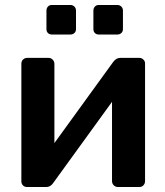

<svg xmlns="http://www.w3.org/2000/svg" viewBox="-20 -753 664 773"><path d="M541 -520Q550 -520 557 -513.5Q564 -507 564 -498V-24Q564 -14 557.5 -7Q551 0 540 0H455Q445 0 438 -7Q431 -14 431 -24V-343L194 -16Q183 0 166 0H89Q79 0 72.5 -6.5Q66 -13 66 -23V-496Q66 -507 73 -513.5Q80 -520 90 -520H175Q185 -520 192 -513Q199 -506 199 -496V-177L436 -504Q448 -520 464 -520ZM189 -614Q179 -614 173 -620Q167 -626 167 -636V-710Q167 -720 173 -726.5Q179 -733 189 -733H263Q273 -733 279.5 -726.5Q286 -720 286 -710V-636Q286 -626 279.5 -620Q273 -614 263 -614ZM378 -614Q368 -614 362 -620Q356 -626 356 -636V-710Q356 -720 362 -726.5Q368 -733 378 -733H452Q462 -733 468.5 -726.5Q475 -720 475 -710V-636Q475 -626 468.5 -620Q462 -614 452 -614Z"/></svg>

Font: Rubik AZ
Style: Regular
Weight: 500
Designer: Hubert and Fischer
Foundry: Hubert & Fischer
Version: Version 2.000